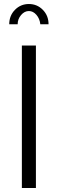

<svg xmlns="http://www.w3.org/2000/svg" viewBox="-20 -937 288 957"><path d="M68 -816H26Q26 -859 54.5 -888Q83 -917 124 -917Q165 -917 193.5 -888Q222 -859 222 -816H181Q178 -844 161.5 -863Q145 -882 124 -882Q102 -882 85 -862Q68 -842 68 -816ZM89 0V-710H159V0Z"/></svg>

Font: Raleway-v4020
Style: Regular
Weight: 400
Designer: Matt McInerney, Pablo Impallari, Rodrigo Fuenzalida
Foundry: Matt McInerney, Pablo Impallari, Rodrigo Fuenzalida
Version: Version 4.020;PS 004.020;hotconv 1.0.88;makeotf.lib2.5.64775